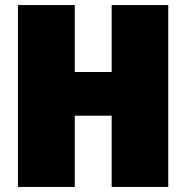

<svg xmlns="http://www.w3.org/2000/svg" viewBox="-20 -725 774 760"><path d="M422 -440V-705H646V15H422V-267H276V15H51V-705H276V-440Z"/></svg>

Font: Repo
Style: ExtraBlack
Weight: 1000
Designer: Stefan Peev
Foundry: Context Ltd
Version: Version 001.000